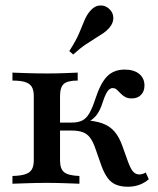

<svg xmlns="http://www.w3.org/2000/svg" viewBox="-20 -688 590 719"><path d="M458.9 11.3Q433.1 11.3 414.5 3.6Q396 -4 383.5 -21Q371 -37.9 360.5 -65.3L337.9 -129.8Q329 -156.5 317.7 -171.8Q306.5 -187.1 289.5 -193.1Q272.6 -199.2 246.8 -199.2H194.4V-229H248.4Q272.6 -229 287.9 -236.7Q303.2 -244.4 314.5 -263.7Q325.8 -283.1 337.1 -317.7Q356.5 -377.4 381.5 -402.4Q406.5 -427.4 446.8 -427.4Q481.5 -427.4 501.2 -411.3Q521 -395.2 521 -367.7Q521 -346 508.1 -332.7Q495.2 -319.4 473.4 -319.4Q458.1 -319.4 448.4 -325Q438.7 -330.6 431.5 -338.3Q424.2 -346 417.7 -352Q411.3 -358.1 401.6 -358.1Q395.2 -358.1 389.1 -353.2Q383.1 -348.4 377 -336.7Q371 -325 363.7 -302.4Q354 -271.8 339.5 -254.4Q325 -237.1 301.6 -227.4L291.1 -237.9Q334.7 -236.3 362.9 -226.2Q391.1 -216.1 409.3 -194.8Q427.4 -173.4 439.5 -137.9L459.7 -81.5Q469.4 -55.6 478.6 -45.2Q487.9 -34.7 502.4 -34.7Q512.9 -34.7 525.8 -41.9L537.1 -16.9Q521.8 -3.2 502 4Q482.3 11.3 458.9 11.3ZM26.6 0V-29Q57.3 -29.8 74.6 -35.5Q91.9 -41.1 99.2 -53.6Q106.5 -66.1 106.5 -87.1V-328.2Q106.5 -350 99.2 -362.5Q91.9 -375 74.6 -380.6Q57.3 -386.3 26.6 -386.3V-416.1Q45.2 -415.3 82.3 -414.1Q119.4 -412.9 155.6 -412.9Q190.3 -412.9 221.4 -414.1Q252.4 -415.3 271 -416.1V-386.3Q233.1 -386.3 219 -373.8Q204.8 -361.3 204.8 -328.2V-87.1Q204.8 -55.6 220.2 -43.1Q235.5 -30.6 277.4 -29V0Q256.5 -0.8 222.2 -2Q187.9 -3.2 154 -3.2Q121 -3.2 85.9 -2Q50.8 -0.8 26.6 0ZM254 -483.9 239.5 -496.8Q264.5 -535.5 276.2 -563.3Q287.9 -591.1 296 -610.9Q304 -630.6 316.1 -645.2Q332.3 -665.3 352.4 -667.3Q372.6 -669.4 387.9 -655.6Q403.2 -642.7 404.4 -623Q405.6 -603.2 389.5 -583.9Q379.8 -572.6 367.3 -564.1Q354.8 -555.6 338.3 -545.6Q321.8 -535.5 300.8 -521.4Q279.8 -507.3 254 -483.9Z"/></svg>

Font: Playfair 5pt SemiExpanded Light SemiBold
Style: Regular
Weight: 600
Version: Version 2.001;gftools[0.9.30]